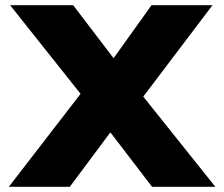

<svg xmlns="http://www.w3.org/2000/svg" viewBox="-20 -720 864 740"><path d="M566 0 325 -315 19 -700H262L496 -393L810 0ZM14 0 308 -381 474 -302 249 0ZM515 -325 350 -401 564 -700H799Z"/></svg>

Font: Lexend Exa ExtraBold
Style: Regular
Weight: 800
Designer: Bonnie Shaver-Troup, Thomas Jockin
Foundry: Lexend
Version: Version 1.007